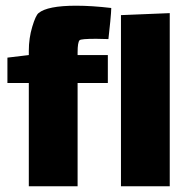

<svg xmlns="http://www.w3.org/2000/svg" viewBox="-20 -653 659 673"><path d="M252 -469V-460H358V-362H252V0H81V-362H6V-451L81 -460V-475Q81 -519 93 -559Q105 -599 115 -607Q146 -633 247 -633Q302 -633 370 -625Q370 -613 366.5 -577Q363 -541 360 -516L317 -517Q264 -517 259 -512Q252 -505 252 -469ZM404 -600 575 -607V0H404Z"/></svg>

Font: Lalezar
Style: Regular
Weight: 400
Designer: Borna Izadpanah
Foundry: Borna Izadpanah
Version: Version 1.003